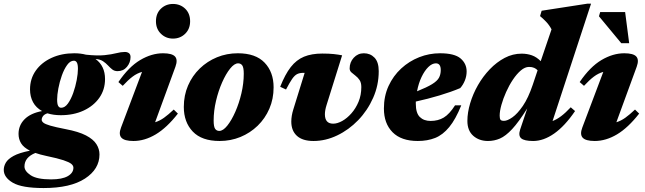

<svg xmlns="http://www.w3.org/2000/svg" viewBox="-112 -734 3426 1020"><path d="M119.5 265Q4.5 265 -43.8 236.8Q-92 208.5 -92 168.5Q-92 149 -81 130Q-70 111 -40.2 94.5Q-10.5 78 47 66.5Q13.5 49.5 0 27.2Q-13.5 5 -13.5 -22.5Q-13.5 -68 18.2 -100.2Q50 -132.5 111.5 -144Q79.5 -161.5 63.5 -191.2Q47.5 -221 47.5 -259Q47.5 -315.5 78 -358.8Q108.5 -402 161.8 -426.5Q215 -451 282.5 -451Q316.5 -451 344.5 -443.5Q405.5 -437 443.5 -441Q481.5 -445 506.2 -451.5Q531 -458 551.5 -458Q564.5 -458 573 -451.5Q581.5 -445 581.5 -431Q581.5 -402 562.5 -379Q543.5 -356 512.5 -356Q496 -356 484.5 -365Q473 -374 461.8 -386.2Q450.5 -398.5 435.2 -408.8Q420 -419 395.5 -420.5Q446 -384 446 -314Q446 -257.5 415.5 -214.2Q385 -171 332 -146.5Q279 -122 211 -122Q171.5 -122 140 -132Q124 -127 116.8 -117.5Q109.5 -108 109.5 -97.5Q109.5 -89.5 118.8 -82Q128 -74.5 155.2 -66.5Q182.5 -58.5 236.5 -48Q305.5 -35 344.8 -14.5Q384 6 400.2 31.8Q416.5 57.5 416.5 86.5Q416.5 164.5 339.2 214.8Q262 265 119.5 265ZM213 -161.5Q232.5 -161.5 248.8 -184Q265 -206.5 277 -240.2Q289 -274 295.5 -308.8Q302 -343.5 302 -368Q302 -391.5 296.5 -401.5Q291 -411.5 280.5 -411.5Q261 -411.5 244.8 -389Q228.5 -366.5 216.5 -332.8Q204.5 -299 198 -264.2Q191.5 -229.5 191.5 -205Q191.5 -181.5 197 -171.5Q202.5 -161.5 213 -161.5ZM18 150.5Q18 175 51 197Q84 219 159.5 219Q218 219 248 201.8Q278 184.5 278 157Q278 146 267 136.8Q256 127.5 225.2 117.2Q194.5 107 134.5 94.5Q101 87.5 76 78.5Q18 102 18 150.5Z M716.5 -621Q716.5 -662.5 742.8 -687.8Q769 -713 807 -713Q845.5 -713 871.8 -687.8Q898 -662.5 898 -621Q898 -580.5 871.8 -554.8Q845.5 -529 807 -529Q769 -529 742.8 -554.8Q716.5 -580.5 716.5 -621ZM531 -56.5 642.5 -352Q616.5 -345 592.5 -327Q568.5 -309 540 -278L517 -298Q572 -379 632.8 -415Q693.5 -451 754 -451Q802 -451 817.8 -433.8Q833.5 -416.5 820 -379.5L712 -84.5Q736.5 -92 759.5 -108.5Q782.5 -125 811 -152L833 -130.5Q774.5 -55.5 715.5 -20.2Q656.5 15 597 15Q549 15 533 -2.5Q517 -20 531 -56.5Z M1151.5 -451Q1246 -451 1293.8 -401Q1341.5 -351 1341.5 -270Q1341.5 -208.5 1319 -156.5Q1296.5 -104.5 1256.8 -66Q1217 -27.5 1165.2 -6.2Q1113.5 15 1054.5 15Q960 15 912.2 -35Q864.5 -85 864.5 -166Q864.5 -227.5 887 -279.5Q909.5 -331.5 949.2 -370Q989 -408.5 1040.8 -429.8Q1092.5 -451 1151.5 -451ZM1053 -38.5Q1073 -38.5 1095.5 -66.5Q1118 -94.5 1138 -139.8Q1158 -185 1170.5 -238.2Q1183 -291.5 1183 -342Q1183 -375 1175.2 -386.2Q1167.5 -397.5 1153 -397.5Q1133 -397.5 1110.5 -369.5Q1088 -341.5 1068 -296.2Q1048 -251 1035.5 -197.8Q1023 -144.5 1023 -94Q1023 -61 1030.8 -49.8Q1038.5 -38.5 1053 -38.5Z M1900 -356Q1900 -281 1870.2 -214Q1840.5 -147 1790.8 -95.5Q1741 -44 1679.2 -14.5Q1617.5 15 1553.5 15Q1495.5 15 1465.5 -12.2Q1435.5 -39.5 1435.5 -88Q1435.5 -118.5 1446.5 -153.5L1506.5 -347H1499Q1480 -347 1466.8 -340.5Q1453.5 -334 1440.2 -315Q1427 -296 1407.5 -258.5L1376.5 -273Q1402.5 -339 1432.5 -377.5Q1462.5 -416 1503 -432.8Q1543.5 -449.5 1600 -449.5Q1635.5 -449.5 1661 -446.8Q1686.5 -444 1705.5 -440L1623 -176.5Q1614 -148 1614 -127Q1614 -77 1658 -77Q1680 -77 1705.8 -91.2Q1731.5 -105.5 1754.8 -131.8Q1778 -158 1792.8 -193.5Q1807.5 -229 1807.5 -271.5Q1807.5 -295 1798.2 -308.8Q1789 -322.5 1776.5 -331.8Q1764 -341 1754.8 -349.5Q1745.5 -358 1745.5 -370.5Q1745.5 -403.5 1767.2 -427.2Q1789 -451 1821 -451Q1855 -451 1877.5 -427.8Q1900 -404.5 1900 -356Z M2338.5 -174.5Q2308.5 -100 2274.5 -58.8Q2240.5 -17.5 2199.8 -1.2Q2159 15 2107.5 15Q2019.5 15 1973.5 -31.5Q1927.5 -78 1927.5 -157.5Q1927.5 -223.5 1952.2 -277.2Q1977 -331 2019.2 -370Q2061.5 -409 2114.8 -430Q2168 -451 2225.5 -451Q2302.5 -451 2334.8 -423.5Q2367 -396 2367 -354.5Q2367 -330 2357.8 -306.8Q2348.5 -283.5 2333 -266Q2284.5 -245.5 2222.8 -227Q2161 -208.5 2097 -194.5Q2097 -188.5 2097 -182.5Q2097 -133.5 2118.2 -112.5Q2139.5 -91.5 2175.5 -91.5Q2215.5 -91.5 2245.5 -109.5Q2275.5 -127.5 2305.5 -174.5ZM2203.5 -397.5Q2183.5 -397.5 2163.5 -378Q2143.5 -358.5 2127.5 -325Q2111.5 -291.5 2103.5 -249Q2156 -270 2183.2 -286.8Q2210.5 -303.5 2220 -321Q2229.5 -338.5 2229.5 -362Q2229.5 -397.5 2203.5 -397.5Z M2943 -144Q2888.5 -64 2832 -24.5Q2775.5 15 2720.5 15Q2673.5 15 2657 1Q2640.5 -13 2651.5 -46.5L2689 -158Q2643.5 -85.5 2608.8 -48.2Q2574 -11 2543.8 2Q2513.5 15 2480.5 15Q2433.5 15 2402.2 -12.5Q2371 -40 2371 -91.5Q2371 -136 2385.8 -185.5Q2400.5 -235 2427.2 -281.8Q2454 -328.5 2490.2 -366.2Q2526.5 -404 2569.2 -426.5Q2612 -449 2659 -449Q2688.5 -449 2713.8 -440Q2739 -431 2760.5 -409L2818 -578Q2806 -601 2789.2 -618.5Q2772.5 -636 2757 -648.5L2765.5 -677L3008.5 -714.5H3028L2823.5 -91Q2846 -99.5 2869.2 -117Q2892.5 -134.5 2920 -164ZM2542.5 -119.5Q2542.5 -103.5 2547 -97.8Q2551.5 -92 2565.5 -92Q2583.5 -92 2610.2 -110.8Q2637 -129.5 2665.8 -171.5Q2694.5 -213.5 2718 -283L2744 -360.5Q2737 -368.5 2725.8 -373.5Q2714.5 -378.5 2698.5 -378.5Q2677 -378.5 2655 -359.8Q2633 -341 2612.8 -310.8Q2592.5 -280.5 2576.8 -245.2Q2561 -210 2551.8 -176.8Q2542.5 -143.5 2542.5 -119.5Z M2981.5 -56.5 3093 -352Q3067 -345 3043 -327Q3019 -309 2990.5 -278L2967.5 -298Q3022.5 -379 3083.2 -415Q3144 -451 3204.5 -451Q3252.5 -451 3268.2 -433.8Q3284 -416.5 3270.5 -379.5L3162.5 -84.5Q3187 -92 3210 -108.5Q3233 -125 3261.5 -152L3283.5 -130.5Q3225 -55.5 3166 -20.2Q3107 15 3047.5 15Q2999.5 15 2983.5 -2.5Q2967.5 -20 2981.5 -56.5ZM3230.5 -504.5H3188.5L3070 -647.5L3076.5 -670H3209Z"/></svg>

Font: Newsreader Text ExtraBold
Style: Italic
Weight: 800
Italic angle: -17°
Designer: Hugues Gentile
Foundry: Production Type
Version: Version 1.001